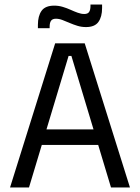

<svg xmlns="http://www.w3.org/2000/svg" viewBox="-20 -831 620 851"><path d="M24.5 0 224.5 -639H355.5L556 0H472L296.5 -583H284L108.5 0ZM144.5 -188.5V-257.5H435.5V-188.5ZM361 -711Q341.5 -711 323.5 -716.5Q305.5 -722 288.8 -729.2Q272 -736.5 257 -742.2Q242 -748 228 -748Q212.5 -748 206.2 -739Q200 -730 200 -712.5V-706H148V-721Q148 -760 164.2 -783Q180.5 -806 220.5 -806Q240 -806 258.2 -800.5Q276.5 -795 293 -787.5Q309.5 -780 324.8 -774.5Q340 -769 353.5 -769Q369 -769 375 -778Q381 -787 381 -804.5V-811H432.5V-795.5Q432.5 -756.5 416.2 -733.8Q400 -711 361 -711Z"/></svg>

Font: Anek Gujarati
Style: Regular
Weight: 400
Designer: Mrunmayee Ghaisas (Gujarati), Yesha Goshar (Latin)
Foundry: Ek Type
Version: Version 1.003